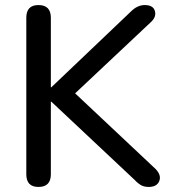

<svg xmlns="http://www.w3.org/2000/svg" viewBox="-20 -732 678 759"><path d="M132 7Q84 7 84 -43V-662Q84 -712 132 -712Q181 -712 181 -662V-387H183L497 -686Q523 -712 552 -712Q585 -712 592 -689.5Q599 -667 579 -647L277 -363L595 -64Q619 -39 609.5 -16Q600 7 568 7Q550 7 537.5 0Q525 -7 511 -22L183 -330H181V-43Q181 7 132 7Z"/></svg>

Font: Chiron GoRound TC
Style: Regular
Weight: 400
Designer: Ryoko NISHIZUKA 西塚涼子 (kana, bopomofo & ideographs); Paul D. Hunt (Latin, Greek & Cyrillic); Sandoll Communications 산돌커뮤니
Foundry: Adobe
Version: Version 1.000;hotconv 1.1.1;makeotfexe 2.6.0